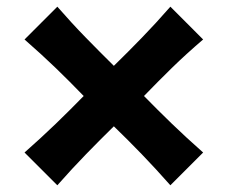

<svg xmlns="http://www.w3.org/2000/svg" viewBox="-20 -617 674 569"><path d="M149.9 -67.9 52.7 -165Q103 -209.5 145.3 -250.2Q187.5 -291 228 -332.5Q187 -375 145.3 -415.3Q103.5 -455.6 52.7 -500L149.9 -597.2Q193.8 -546.9 234.9 -504.9Q275.9 -462.9 317.4 -421.9Q359.4 -462.9 400.1 -504.9Q440.9 -546.9 484.9 -597.2L582 -500Q531.7 -457 489.7 -416Q447.8 -375 406.7 -332.5Q447.3 -291 489.5 -250.2Q531.7 -209.5 582 -165L484.9 -67.9Q440.4 -118.2 399.7 -160.4Q358.9 -202.6 317.4 -242.7Q276.4 -202.6 235.4 -160.4Q194.3 -118.2 149.9 -67.9Z"/></svg>

Font: Pinar DS4-SemiBold
Style: Regular
Weight: 600
Designer: Amin Abedi
Version: Version 2.000